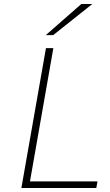

<svg xmlns="http://www.w3.org/2000/svg" viewBox="-20 -941 551 961"><path d="M87 0 210 -700H247L130 -33H468L462 0ZM209 -765 387 -921H442L246 -765Z"/></svg>

Font: Overpass Thin
Style: Italic
Weight: 250
Italic angle: -10°
Designer: Delve Withrington, Dave Bailey, Thomas Jockin
Foundry: Delve Fonts LLC
Version: Version 4.000